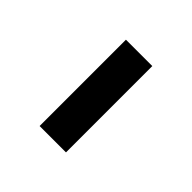

<svg xmlns="http://www.w3.org/2000/svg" viewBox="44 -685 762 762"><g transform="rotate(-45 425.0 -304.0)"><path d="M182.5 -230V-378H667V-230Z"/></g></svg>

Font: Trispace SemiExpanded ExtraBold
Style: Regular
Weight: 800
Width: 6
Designer: Tyler Finck
Foundry: Etcetera Type Company
Version: Version 1.210; ttfautohint (v1.8.3)